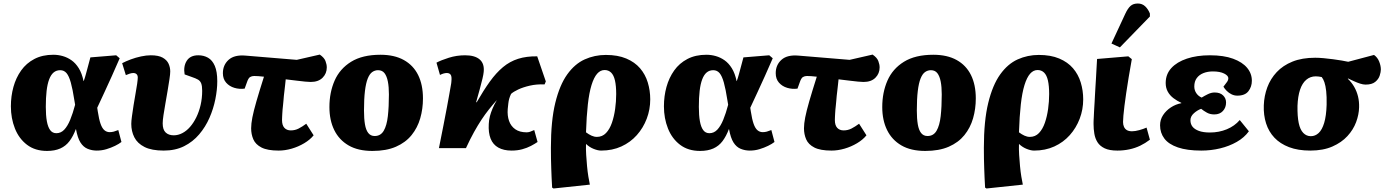

<svg xmlns="http://www.w3.org/2000/svg" viewBox="-20 -844 7911 1094"><path d="M248 16Q180 16 134 -19Q88 -54 65 -112Q42 -170 42 -238Q42 -296 56.5 -348.5Q71 -401 100.5 -442.5Q130 -484 176 -508Q222 -532 284 -532Q311 -532 337.5 -524.5Q364 -517 387.5 -500.5Q411 -484 429 -455Q447 -426 456 -382H457Q464 -401 469.5 -422Q475 -443 481.5 -466.5Q488 -490 495 -517L642 -529L662 -512Q640 -460 617.5 -411Q595 -362 574.5 -317Q554 -272 534 -230L537 -210Q544 -164 553 -138.5Q562 -113 575 -102Q588 -91 605 -91Q617 -91 628 -94Q639 -97 654 -103L672 -35Q658 -24 635.5 -13Q613 -2 586.5 6Q560 14 531 14Q504 14 479.5 4Q455 -6 438.5 -32Q422 -58 413 -108H412Q397 -68 376 -40Q355 -12 323.5 2Q292 16 248 16ZM301 -85Q327 -85 346 -105Q365 -125 380 -161.5Q395 -198 408 -247L404 -271Q394 -336 383.5 -373.5Q373 -411 359 -427.5Q345 -444 323 -444Q301 -444 285.5 -431Q270 -418 260 -391.5Q250 -365 245.5 -326Q241 -287 241 -235Q241 -186 247 -153Q253 -120 266 -102.5Q279 -85 301 -85Z M913 14Q844 14 803.5 -6.5Q763 -27 745.5 -61.5Q728 -96 728 -138Q728 -154 732 -182.5Q736 -211 741 -244Q746 -277 752 -309Q758 -341 761.5 -366.5Q765 -392 765 -402Q765 -415 758 -421.5Q751 -428 739 -428Q731 -428 719.5 -424.5Q708 -421 697 -416L676 -484Q697 -495 725 -505.5Q753 -516 783.5 -522.5Q814 -529 839 -529Q883 -529 907 -515.5Q931 -502 940.5 -481Q950 -460 950 -437Q950 -422 945.5 -392.5Q941 -363 935 -327Q929 -291 922.5 -254.5Q916 -218 911.5 -188Q907 -158 907 -141Q907 -105 924 -89Q941 -73 970 -73Q995 -73 1019 -85.5Q1043 -98 1063 -121Q1083 -144 1098.5 -175.5Q1114 -207 1123 -245.5Q1132 -284 1132 -327Q1132 -354 1126.5 -368.5Q1121 -383 1108 -390.5Q1095 -398 1071 -406L1032 -420Q1024 -466 1044 -497.5Q1064 -529 1110 -529Q1141 -529 1165.5 -515Q1190 -501 1204 -468.5Q1218 -436 1218 -381Q1218 -333 1207 -278.5Q1196 -224 1173.5 -172.5Q1151 -121 1115 -78.5Q1079 -36 1029 -11Q979 14 913 14Z M1568 14Q1504 14 1470 -3.5Q1436 -21 1423.5 -50Q1411 -79 1411 -113Q1411 -139 1418 -175Q1425 -211 1441 -266.5Q1457 -322 1484 -407Q1467 -409 1452.5 -410Q1438 -411 1428 -411Q1415 -411 1405 -405Q1395 -399 1387 -375L1374 -339Q1344 -335 1315.5 -343.5Q1287 -352 1268.5 -373Q1250 -394 1250 -427Q1250 -474 1283 -503.5Q1316 -533 1381 -527L1671 -503L1802 -533Q1827 -516 1834.5 -496.5Q1842 -477 1842 -460Q1842 -425 1818 -401Q1794 -377 1750 -377Q1739 -377 1718.5 -379Q1698 -381 1670 -384.5Q1642 -388 1608 -392Q1606 -375 1604.5 -359Q1603 -343 1601 -328Q1599 -313 1597.5 -298Q1596 -283 1595 -269Q1594 -255 1592.5 -243Q1591 -231 1590 -219Q1589 -207 1588.5 -196.5Q1588 -186 1587.5 -177Q1587 -168 1587 -160Q1587 -130 1600.5 -115.5Q1614 -101 1637 -101Q1661 -101 1681.5 -111.5Q1702 -122 1725 -139L1767 -73Q1747 -48 1713.5 -28Q1680 -8 1642 3Q1604 14 1568 14Z M2102 16Q2020 16 1966 -15.5Q1912 -47 1884.5 -103Q1857 -159 1857 -234Q1857 -317 1886.5 -384.5Q1916 -452 1980.5 -492Q2045 -532 2148 -532Q2227 -532 2281 -502Q2335 -472 2362.5 -416.5Q2390 -361 2390 -283Q2390 -224 2374.5 -170Q2359 -116 2325 -74Q2291 -32 2236 -8Q2181 16 2102 16ZM2115 -69Q2149 -69 2166.5 -99Q2184 -129 2190 -182.5Q2196 -236 2196 -306Q2196 -349 2190 -379.5Q2184 -410 2171 -427Q2158 -444 2134 -444Q2116 -444 2101 -433.5Q2086 -423 2075.5 -397Q2065 -371 2059.5 -326Q2054 -281 2054 -214Q2054 -168 2059.5 -135.5Q2065 -103 2078.5 -86Q2092 -69 2115 -69Z M2895 14Q2850 14 2819.5 -3Q2789 -20 2775.5 -54Q2762 -88 2765 -138Q2766 -161 2771.5 -182Q2777 -203 2786.5 -225.5Q2796 -248 2811 -274Q2787 -247 2765.5 -220Q2744 -193 2723.5 -162Q2703 -131 2681 -91.5Q2659 -52 2635 0H2481Q2496 -73 2507 -131Q2518 -189 2526.5 -232.5Q2535 -276 2540 -306.5Q2545 -337 2548.5 -355Q2552 -373 2552 -380Q2555 -408 2548 -418Q2541 -428 2526 -428Q2518 -428 2508.5 -425.5Q2499 -423 2487 -417L2467 -487Q2493 -501 2537.5 -515Q2582 -529 2630 -529Q2686 -529 2713.5 -505Q2741 -481 2736 -434Q2735 -421 2729 -395.5Q2723 -370 2713.5 -335.5Q2704 -301 2693 -262L2696 -261Q2735 -329 2771 -379Q2807 -429 2846 -461.5Q2885 -494 2932.5 -509Q2980 -524 3041 -523L3090 -380L3083 -363Q3038 -365 2999 -356Q2960 -347 2932.5 -334Q2905 -321 2892 -309Q2885 -294 2881.5 -281.5Q2878 -269 2876.5 -255.5Q2875 -242 2873 -223Q2870 -185 2880.5 -155Q2891 -125 2916 -107.5Q2941 -90 2981 -90Q2990 -90 2999.5 -93Q3009 -96 3024 -103L3043 -35Q3027 -24 3005 -12.5Q2983 -1 2955.5 6.5Q2928 14 2895 14Z M3134 230 3126 225Q3124 194 3123 168Q3122 142 3121 116Q3120 90 3119.5 62Q3119 34 3119 -2Q3119 -156 3144 -258Q3169 -360 3212 -420Q3255 -480 3311.5 -505.5Q3368 -531 3432 -531Q3500 -531 3548.5 -510.5Q3597 -490 3627 -455Q3657 -420 3671 -374Q3685 -328 3685 -278Q3685 -220 3665 -167.5Q3645 -115 3608.5 -74Q3572 -33 3520.5 -9.5Q3469 14 3405 14Q3387 14 3363 4.5Q3339 -5 3320 -23H3319Q3318 6 3320 38.5Q3322 71 3325 103Q3328 135 3332.5 162.5Q3337 190 3341 208ZM3381 -64Q3412 -64 3433 -86Q3454 -108 3466.5 -144Q3479 -180 3485 -223Q3491 -266 3491 -308Q3491 -355 3484 -385.5Q3477 -416 3462 -430.5Q3447 -445 3425 -445Q3401 -445 3382.5 -424Q3364 -403 3350.5 -359.5Q3337 -316 3329.5 -249Q3322 -182 3319 -90Q3335 -78 3350.5 -71Q3366 -64 3381 -64Z M3969 16Q3901 16 3855 -19Q3809 -54 3786 -112Q3763 -170 3763 -238Q3763 -296 3777.5 -348.5Q3792 -401 3821.5 -442.5Q3851 -484 3897 -508Q3943 -532 4005 -532Q4032 -532 4058.5 -524.5Q4085 -517 4108.5 -500.5Q4132 -484 4150 -455Q4168 -426 4177 -382H4178Q4185 -401 4190.5 -422Q4196 -443 4202.5 -466.5Q4209 -490 4216 -517L4363 -529L4383 -512Q4361 -460 4338.5 -411Q4316 -362 4295.5 -317Q4275 -272 4255 -230L4258 -210Q4265 -164 4274 -138.5Q4283 -113 4296 -102Q4309 -91 4326 -91Q4338 -91 4349 -94Q4360 -97 4375 -103L4393 -35Q4379 -24 4356.5 -13Q4334 -2 4307.5 6Q4281 14 4252 14Q4225 14 4200.5 4Q4176 -6 4159.5 -32Q4143 -58 4134 -108H4133Q4118 -68 4097 -40Q4076 -12 4044.5 2Q4013 16 3969 16ZM4022 -85Q4048 -85 4067 -105Q4086 -125 4101 -161.5Q4116 -198 4129 -247L4125 -271Q4115 -336 4104.5 -373.5Q4094 -411 4080 -427.5Q4066 -444 4044 -444Q4022 -444 4006.5 -431Q3991 -418 3981 -391.5Q3971 -365 3966.5 -326Q3962 -287 3962 -235Q3962 -186 3968 -153Q3974 -120 3987 -102.5Q4000 -85 4022 -85Z M4718 14Q4654 14 4620 -3.5Q4586 -21 4573.5 -50Q4561 -79 4561 -113Q4561 -139 4568 -175Q4575 -211 4591 -266.5Q4607 -322 4634 -407Q4617 -409 4602.5 -410Q4588 -411 4578 -411Q4565 -411 4555 -405Q4545 -399 4537 -375L4524 -339Q4494 -335 4465.5 -343.5Q4437 -352 4418.5 -373Q4400 -394 4400 -427Q4400 -474 4433 -503.5Q4466 -533 4531 -527L4821 -503L4952 -533Q4977 -516 4984.5 -496.5Q4992 -477 4992 -460Q4992 -425 4968 -401Q4944 -377 4900 -377Q4889 -377 4868.5 -379Q4848 -381 4820 -384.5Q4792 -388 4758 -392Q4756 -375 4754.5 -359Q4753 -343 4751 -328Q4749 -313 4747.5 -298Q4746 -283 4745 -269Q4744 -255 4742.5 -243Q4741 -231 4740 -219Q4739 -207 4738.5 -196.5Q4738 -186 4737.5 -177Q4737 -168 4737 -160Q4737 -130 4750.5 -115.5Q4764 -101 4787 -101Q4811 -101 4831.5 -111.5Q4852 -122 4875 -139L4917 -73Q4897 -48 4863.5 -28Q4830 -8 4792 3Q4754 14 4718 14Z M5252 16Q5170 16 5116 -15.5Q5062 -47 5034.5 -103Q5007 -159 5007 -234Q5007 -317 5036.5 -384.5Q5066 -452 5130.5 -492Q5195 -532 5298 -532Q5377 -532 5431 -502Q5485 -472 5512.5 -416.5Q5540 -361 5540 -283Q5540 -224 5524.5 -170Q5509 -116 5475 -74Q5441 -32 5386 -8Q5331 16 5252 16ZM5265 -69Q5299 -69 5316.5 -99Q5334 -129 5340 -182.5Q5346 -236 5346 -306Q5346 -349 5340 -379.5Q5334 -410 5321 -427Q5308 -444 5284 -444Q5266 -444 5251 -433.5Q5236 -423 5225.5 -397Q5215 -371 5209.5 -326Q5204 -281 5204 -214Q5204 -168 5209.5 -135.5Q5215 -103 5228.5 -86Q5242 -69 5265 -69Z M5601 230 5593 225Q5591 194 5590 168Q5589 142 5588 116Q5587 90 5586.5 62Q5586 34 5586 -2Q5586 -156 5611 -258Q5636 -360 5679 -420Q5722 -480 5778.5 -505.5Q5835 -531 5899 -531Q5967 -531 6015.5 -510.5Q6064 -490 6094 -455Q6124 -420 6138 -374Q6152 -328 6152 -278Q6152 -220 6132 -167.5Q6112 -115 6075.5 -74Q6039 -33 5987.5 -9.5Q5936 14 5872 14Q5854 14 5830 4.5Q5806 -5 5787 -23H5786Q5785 6 5787 38.5Q5789 71 5792 103Q5795 135 5799.5 162.5Q5804 190 5808 208ZM5848 -64Q5879 -64 5900 -86Q5921 -108 5933.5 -144Q5946 -180 5952 -223Q5958 -266 5958 -308Q5958 -355 5951 -385.5Q5944 -416 5929 -430.5Q5914 -445 5892 -445Q5868 -445 5849.5 -424Q5831 -403 5817.5 -359.5Q5804 -316 5796.5 -249Q5789 -182 5786 -90Q5802 -78 5817.5 -71Q5833 -64 5848 -64Z M6347 14Q6301 14 6274 1Q6247 -12 6233.5 -33.5Q6220 -55 6215.5 -82Q6211 -109 6211 -136Q6211 -141 6211 -147.5Q6211 -154 6211.5 -162Q6212 -170 6212.5 -180.5Q6213 -191 6213.5 -203Q6214 -215 6215 -230Q6216 -245 6217 -262.5Q6218 -280 6219 -300.5Q6220 -321 6221.5 -344Q6223 -367 6224.5 -392.5Q6226 -418 6227.5 -447Q6229 -476 6231 -508L6409 -523L6429 -507Q6419 -452 6411 -403Q6403 -354 6397 -313.5Q6391 -273 6387 -240.5Q6383 -208 6381 -185Q6379 -162 6379 -149Q6379 -133 6384.5 -121Q6390 -109 6401 -102.5Q6412 -96 6430 -96Q6448 -96 6471.5 -102.5Q6495 -109 6513 -117L6532 -48Q6506 -28 6477 -14Q6448 0 6415 7Q6382 14 6347 14ZM6361 -574 6313 -596 6392 -766Q6406 -796 6421.5 -810Q6437 -824 6463 -824Q6488 -824 6505 -808Q6522 -792 6532 -767V-750Z M6825 14Q6744 14 6691.5 -4Q6639 -22 6614.5 -54.5Q6590 -87 6590 -130Q6590 -162 6607 -188Q6624 -214 6651.5 -232Q6679 -250 6711 -256V-258Q6687 -269 6666.5 -284.5Q6646 -300 6634 -321.5Q6622 -343 6622 -371Q6622 -421 6654 -456Q6686 -491 6743 -510Q6800 -529 6874 -529Q6953 -529 7006 -509.5Q7059 -490 7086 -457.5Q7113 -425 7113 -384Q7113 -350 7093.5 -324.5Q7074 -299 7030 -299Q7013 -299 6997.5 -306.5Q6982 -314 6970 -326Q6958 -338 6951 -350Q6966 -369 6972.5 -378.5Q6979 -388 6979 -398Q6979 -413 6955 -425Q6931 -437 6891 -437Q6861 -437 6837 -427.5Q6813 -418 6799 -399Q6785 -380 6785 -351Q6785 -330 6796.5 -313Q6808 -296 6827 -288Q6843 -298 6862.5 -307.5Q6882 -317 6901 -317Q6932 -317 6949 -300.5Q6966 -284 6966 -260Q6966 -231 6948 -211.5Q6930 -192 6899 -192Q6875 -192 6857 -202Q6839 -212 6824 -224Q6802 -216 6782.5 -198.5Q6763 -181 6763 -159Q6763 -137 6775 -122Q6787 -107 6811.5 -98Q6836 -89 6874 -89Q6926 -89 6970.5 -107.5Q7015 -126 7044 -160L7096 -96Q7070 -60 7027 -35.5Q6984 -11 6932 1.5Q6880 14 6825 14Z M7446 14Q7376 14 7325 -5.5Q7274 -25 7241.5 -59.5Q7209 -94 7194 -141Q7179 -188 7181 -244Q7183 -298 7201 -346.5Q7219 -395 7254.5 -433Q7290 -471 7344.5 -493Q7399 -515 7474 -515Q7495 -515 7522 -512.5Q7549 -510 7575.5 -506.5Q7602 -503 7625.5 -499Q7649 -495 7662 -492L7809 -531Q7829 -517 7838.5 -493Q7848 -469 7848 -448Q7848 -434 7841.5 -413.5Q7835 -393 7816 -377.5Q7797 -362 7761 -362Q7747 -362 7730 -367.5Q7713 -373 7695.5 -381Q7678 -389 7661 -397L7660 -395Q7682 -374 7696.5 -348.5Q7711 -323 7718 -294Q7725 -265 7724 -232Q7723 -191 7707 -148Q7691 -105 7657.5 -68.5Q7624 -32 7571.5 -9Q7519 14 7446 14ZM7449 -68Q7474 -68 7493.5 -86Q7513 -104 7525 -143.5Q7537 -183 7539 -247Q7540 -294 7536.5 -325Q7533 -356 7526.5 -375Q7520 -394 7511 -405Q7501 -407 7493 -408Q7485 -409 7477 -409Q7446 -409 7423 -389.5Q7400 -370 7387.5 -332.5Q7375 -295 7373 -241Q7372 -181 7380 -143Q7388 -105 7406 -86.5Q7424 -68 7449 -68Z"/></svg>

Font: Literata ExtraBold
Style: Italic
Weight: 800
Italic angle: -2°
Designer: Latin by Veronika Burian and Jose Scaglione. Greek by Irene Vlachou. Cyrillic by Vera Evstafieva
Foundry: TypeTogether
Version: Version 3.002